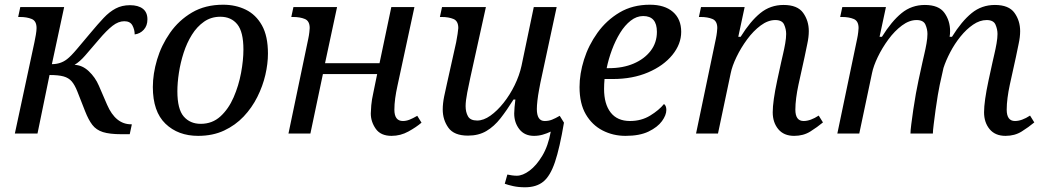

<svg xmlns="http://www.w3.org/2000/svg" viewBox="-20 -566 4422 814"><path d="M495 3Q445 3 416.5 -6Q388 -15 371.5 -36.5Q355 -58 341 -94L308 -178Q297 -206 284 -221Q271 -236 249.5 -242Q228 -248 190 -248L139 0H43L126 -387Q129 -401 132 -418.5Q135 -436 135 -447Q135 -477 114.5 -485.5Q94 -494 65 -494H57L66 -536H252L200 -294Q237 -294 264 -315Q280 -327 307 -359Q334 -391 365 -428Q395 -464 419.5 -490Q444 -516 470.5 -530Q497 -544 531 -544Q566 -544 585.5 -529Q605 -514 605 -484Q605 -457 589.5 -440Q574 -423 551 -420Q551 -440 541.5 -458Q532 -476 507 -476Q482 -476 457 -456.5Q432 -437 399 -398Q363 -356 341 -330.5Q319 -305 296 -291Q329 -290 356.5 -264Q384 -238 399 -203L434 -122Q470 -39 536 -39H539L530 3Z M820 10Q735 10 681.5 -41.5Q628 -93 628 -197Q628 -253 646 -313.5Q664 -374 701 -427Q738 -480 794 -513Q850 -546 926 -546Q979 -546 1022 -525Q1065 -504 1090.5 -458.5Q1116 -413 1116 -339Q1116 -296 1105 -248.5Q1094 -201 1071 -155Q1048 -109 1013 -72Q978 -35 930 -12.5Q882 10 820 10ZM831 -41Q880 -41 914.5 -72.5Q949 -104 970.5 -153.5Q992 -203 1002 -257Q1012 -311 1012 -356Q1012 -431 986 -463Q960 -495 914 -495Q875 -495 845 -474Q815 -453 793.5 -418.5Q772 -384 758.5 -342Q745 -300 738.5 -257.5Q732 -215 732 -179Q732 -103 759 -72Q786 -41 831 -41Z M1640 10Q1594 10 1573 -20Q1552 -50 1552 -85Q1552 -96 1554 -119.5Q1556 -143 1563 -174L1579 -252H1349L1296 0H1203L1287 -402Q1290 -416 1291.5 -429.5Q1293 -443 1293 -447Q1293 -477 1272.5 -485.5Q1252 -494 1223 -494H1215L1224 -536H1409L1358 -298H1589L1639 -536H1737L1665 -202Q1659 -175 1655.5 -149.5Q1652 -124 1652 -101Q1652 -53 1688 -53Q1702 -53 1716 -58.5Q1730 -64 1749 -75L1767 -46Q1745 -27 1711.5 -8.5Q1678 10 1640 10Z M2244 10Q2204 10 2182 -18Q2160 -46 2160 -85Q2160 -96 2161.5 -112Q2163 -128 2165 -144H2157Q2129 -99 2102 -64.5Q2075 -30 2042 -10.5Q2009 9 1964 9Q1905 9 1881 -24.5Q1857 -58 1857 -102Q1857 -127 1863 -157Q1869 -187 1875 -212L1914 -387Q1917 -401 1920 -422Q1923 -443 1923 -447Q1923 -477 1902.5 -485.5Q1882 -494 1853 -494H1845L1854 -536H2040L1974 -237Q1968 -210 1961 -174Q1954 -138 1954 -116Q1954 -91 1964 -73Q1974 -55 2003 -55Q2030 -55 2059 -75.5Q2088 -96 2115 -130Q2142 -164 2162 -205Q2182 -246 2191 -287L2243 -536H2340L2271 -215Q2269 -204 2265 -183Q2261 -162 2258.5 -140Q2256 -118 2256 -104Q2256 -53 2289 -53Q2306 -53 2320 -58.5Q2334 -64 2353 -75L2371 -46Q2353 61 2333 120.5Q2313 180 2283.5 204Q2254 228 2206 228Q2178 228 2155.5 223Q2133 218 2120 213L2131 174Q2139 176 2150.5 177.5Q2162 179 2171 179Q2196 179 2225 157.5Q2254 136 2279 94.5Q2304 53 2315 -8Q2298 0 2280.5 5Q2263 10 2244 10Z M2632 10Q2579 10 2534.5 -13Q2490 -36 2463.5 -81.5Q2437 -127 2437 -197Q2437 -253 2456 -313.5Q2475 -374 2513 -427Q2551 -480 2606.5 -513Q2662 -546 2735 -546Q2798 -546 2833 -515.5Q2868 -485 2868 -431Q2868 -379 2830.5 -333Q2793 -287 2727.5 -259Q2662 -231 2578 -231H2543Q2542 -220 2541.5 -209.5Q2541 -199 2541 -189Q2541 -125 2569 -89Q2597 -53 2651 -53Q2699 -53 2736.5 -76Q2774 -99 2795 -125Q2805 -118 2805 -100Q2805 -78 2786.5 -52.5Q2768 -27 2730 -8.5Q2692 10 2632 10ZM2562 -277Q2621 -277 2666.5 -296.5Q2712 -316 2738.5 -350.5Q2765 -385 2765 -431Q2765 -498 2707 -498Q2679 -498 2654 -478.5Q2629 -459 2609 -426.5Q2589 -394 2574.5 -355Q2560 -316 2552 -277Z M3347 10Q3303 10 3279.5 -18.5Q3256 -47 3256 -90Q3256 -136 3275 -225L3292 -303Q3295 -317 3300 -338Q3305 -359 3309 -382Q3313 -405 3313 -422Q3313 -442 3304.5 -461.5Q3296 -481 3267 -481Q3236 -481 3205 -458Q3174 -435 3147.5 -399Q3121 -363 3102.5 -324.5Q3084 -286 3078 -256L3024 0H2931L3015 -402Q3018 -416 3019.5 -429.5Q3021 -443 3021 -447Q3021 -477 3000.5 -485.5Q2980 -494 2951 -494H2943L2952 -536H3137L3110 -410H3120Q3161 -476 3203.5 -510.5Q3246 -545 3302 -545Q3361 -545 3385 -511.5Q3409 -478 3409 -434Q3409 -409 3402.5 -379.5Q3396 -350 3391 -324L3365 -206Q3359 -178 3355.5 -151Q3352 -124 3352 -101Q3352 -53 3387 -53Q3416 -53 3451 -76L3469 -47Q3445 -27 3415.5 -8.5Q3386 10 3347 10Z M4243 10Q4199 10 4175.5 -18.5Q4152 -47 4152 -90Q4152 -136 4171 -225L4188 -303Q4191 -317 4196 -338Q4201 -359 4205 -382Q4209 -405 4209 -422Q4209 -442 4200.5 -461.5Q4192 -481 4163 -481Q4134 -481 4105.5 -461.5Q4077 -442 4052 -411Q4027 -380 4008.5 -344.5Q3990 -309 3980 -278L3964 -206Q3961 -192 3956 -163Q3951 -134 3946.5 -100.5Q3942 -67 3938.5 -39Q3935 -11 3935 0H3840Q3840 -12 3843.5 -39.5Q3847 -67 3852 -101.5Q3857 -136 3863 -169Q3869 -202 3874 -225L3891 -303Q3894 -317 3899 -338Q3904 -359 3908 -382Q3912 -405 3912 -422Q3912 -442 3903.5 -461.5Q3895 -481 3866 -481Q3835 -481 3804 -458Q3773 -435 3746.5 -399Q3720 -363 3701.5 -324.5Q3683 -286 3677 -256L3623 0H3530L3614 -402Q3617 -416 3618.5 -429.5Q3620 -443 3620 -447Q3620 -477 3599.5 -485.5Q3579 -494 3550 -494H3542L3551 -536H3736L3709 -410H3719Q3760 -476 3802.5 -510.5Q3845 -545 3901 -545Q3960 -545 3984 -511.5Q4008 -478 4008 -434Q4008 -428 4007.5 -422Q4007 -416 4006 -410H4016Q4057 -476 4099.5 -510.5Q4142 -545 4198 -545Q4257 -545 4281 -511.5Q4305 -478 4305 -434Q4305 -409 4298.5 -379.5Q4292 -350 4287 -324L4261 -206Q4255 -178 4251.5 -151Q4248 -124 4248 -101Q4248 -53 4283 -53Q4312 -53 4347 -76L4365 -47Q4341 -27 4311.5 -8.5Q4282 10 4243 10Z"/></svg>

Font: NotoSerif-Italic
Style: Regular
Weight: 400
Italic angle: -12°
Designer: Monotype Design Team
Foundry: Monotype Imaging Inc.
Version: Version 2.007; ttfautohint (v1.8) -l 8 -r 50 -G 200 -x 14 -D